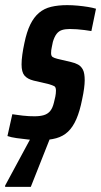

<svg xmlns="http://www.w3.org/2000/svg" viewBox="-47 -538 394 748"><path d="M108 8Q86 8 62.5 5.5Q39 3 17.5 0Q-4 -3 -18 -8L1 -93Q8 -92 19 -90.5Q30 -89 42 -87.5Q54 -86 66 -85.5Q78 -85 88 -85Q109 -85 124 -89.5Q139 -94 148.5 -105.5Q158 -117 163 -138Q166 -149 168.5 -161.5Q171 -174 171 -185Q171 -199 164 -202.5Q157 -206 144 -210L84 -224Q60 -230 48.5 -243.5Q37 -257 37 -287Q37 -304 40 -325.5Q43 -347 48 -370Q57 -414 71 -442.5Q85 -471 105 -488Q125 -505 152.5 -511.5Q180 -518 215 -518Q235 -518 256 -516Q277 -514 295.5 -511Q314 -508 327 -504L309 -417Q297 -419 282 -421Q267 -423 252.5 -424Q238 -425 225 -425Q207 -425 194.5 -421Q182 -417 173.5 -406Q165 -395 159 -375Q157 -364 154.5 -353Q152 -342 152 -331Q152 -320 158 -316Q164 -312 176 -309L231 -296Q245 -293 257 -286.5Q269 -280 276 -266.5Q283 -253 283 -225Q283 -212 280.5 -193Q278 -174 273 -151Q264 -105 250.5 -74Q237 -43 218 -25Q199 -7 172 0.5Q145 8 108 8ZM-27 190V185L82 -17H153V-12L73 190Z"/></svg>

Font: Saira ExtraCondensed
Style: Bold Italic
Weight: 700
Width: 2
Italic angle: -12°
Designer: Hector Gatti with collaboration of the Omnibus-Type team
Foundry: Omnibus-Type
Version: Version 1.101